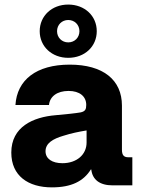

<svg xmlns="http://www.w3.org/2000/svg" viewBox="-20 -809 621 838"><path d="M206.5 8.8C291 8.8 344.2 -17.6 376.5 -69.3H378.4C383.3 -24.4 416 0 471.2 0H557.6V-122.6H540C520.5 -122.6 512.2 -131.8 512.2 -155.8V-348.1C512.2 -460.4 430.2 -526.9 284.2 -526.9C138.2 -526.9 54.2 -460 47.4 -350.6H193.8C197.3 -387.7 229 -412.1 279.3 -412.1C327.1 -412.1 356.4 -388.7 356.4 -351.1C356.4 -332.5 352.5 -322.8 331.5 -318.4C309.6 -314.5 266.6 -310.1 222.7 -306.2C124 -297.9 29.3 -255.4 29.3 -143.1C29.3 -41 103.5 8.8 206.5 8.8ZM252.4 -96.7C208 -96.7 178.7 -115.7 178.7 -148.9C178.7 -184.1 211.4 -203.1 256.3 -216.3C291.5 -227.5 322.8 -233.9 357.9 -239.7V-187C357.9 -133.8 314.5 -96.7 252.4 -96.7ZM277.8 -556.6C349.6 -556.6 402.3 -606 402.3 -672.9C402.3 -739.7 349.6 -789.1 277.8 -789.1C206.5 -789.1 153.3 -739.7 153.3 -672.9C153.3 -606 206.5 -556.6 277.8 -556.6ZM277.8 -624C250 -624 229 -645 229 -672.9C229 -700.7 250 -721.7 277.8 -721.7C305.7 -721.7 326.7 -700.7 326.7 -672.9C326.7 -645 305.7 -624 277.8 -624Z"/></svg>

Font: Raveo Display
Style: Bold
Weight: 700
Designer: Jakub Foglar, Rasmus Andersson (Inter)
Foundry: Jakubfoglar.com
Version: Version 1.100;Glyphs 3.2.3 (3260)